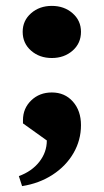

<svg xmlns="http://www.w3.org/2000/svg" viewBox="-20 -477 352 652"><path d="M55 155 44 121Q88 105 113.5 72.5Q139 40 139 0L58 -58V-69Q58 -109 86 -136Q114 -163 156 -163Q200 -163 227.5 -132Q255 -101 255 -52Q255 -1 229.5 43Q204 87 158.5 116.5Q113 146 55 155ZM156 -280Q114 -280 85.5 -305Q57 -330 57 -369Q57 -407 85.5 -432Q114 -457 156 -457Q198 -457 226.5 -432Q255 -407 255 -369Q255 -330 226.5 -305Q198 -280 156 -280Z"/></svg>

Font: Platypi SemiBold
Style: Regular
Weight: 600
Designer: David Sargent
Foundry: Bolt Cutter Type
Version: Version 1.200; ttfautohint (v1.8.4.7-5d5b)